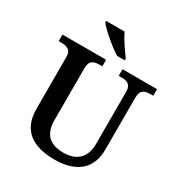

<svg xmlns="http://www.w3.org/2000/svg" viewBox="-213 -1079 1163 1238"><g transform="rotate(30 368.0 -460.5)"><path d="M390 -771H447V-784C418 -822 374 -886 353 -931H215V-921C240 -886 331 -807 390 -771ZM374 10C544 10 626 -75 626 -209V-597C626 -657 659 -665 701 -665H720V-714H463V-665H481C522 -665 556 -657 556 -601V-211C556 -113 501 -57 402 -57C309 -57 247 -97 247 -210V-597C247 -657 280 -665 322 -665H341V-714H16V-665H34C75 -665 110 -657 110 -601V-217C110 -54 213 10 374 10Z"/></g></svg>

Font: Noto Serif Sinhala SemiBold
Style: Regular
Weight: 600
Designer: Jelle Bosma - Monotype Design Team
Foundry: Monotype Imaging Inc.
Version: Version 2.007